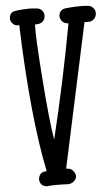

<svg xmlns="http://www.w3.org/2000/svg" viewBox="-20 -645 362 659"><path d="M109 -562 100 -561Q102 -518 126 -371.5Q150 -225 166 -166Q197 -371 215 -565H211Q201 -565 193.5 -571.5Q186 -578 184 -589Q184 -613 207 -617L225 -620Q255 -625 282 -625Q293 -625 301 -617Q309 -609 309 -598Q309 -586 301 -578Q293 -570 282 -570L270 -569L207 -66H214Q224 -66 231.5 -58.5Q239 -51 241 -41Q241 -30 233.5 -22.5Q226 -15 216 -13L181 -11Q159 -9 147 -7L144 -6Q141 -6 139 -6Q119 -6 114 -28Q114 -52 133 -56L140 -58Q84 -246 46 -559Q43 -558 38 -558Q30 -558 23 -564.5Q16 -571 14 -579V-584Q14 -604 35 -608Q48 -612 77 -615Q82 -616 97 -616H106Q118 -616 125.5 -608Q133 -600 133 -589Q133 -579 126.5 -571.5Q120 -564 109 -562Z"/></svg>

Font: Because We Build
Style: Regular
Weight: 400
Designer: Liz Wetzel, Aaron Williamson, Russ McMullin
Foundry: Red Hat
Version: Version 1.000